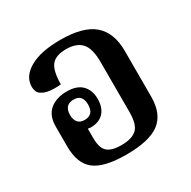

<svg xmlns="http://www.w3.org/2000/svg" viewBox="-133 -687 821 826"><g transform="rotate(-30 278.0 -274.0)"><path d="M268 11Q158 11 111 -25.5Q64 -62 64 -147V-245Q64 -300 96 -326.5Q128 -353 180 -353Q230 -353 255 -327.5Q280 -302 280 -259Q280 -216 257.5 -191.5Q235 -167 193 -167Q186 -167 179 -169V-122Q179 -73 200 -54Q221 -35 270 -35Q321 -35 345.5 -57Q370 -79 370 -141V-388Q370 -458 344.5 -485Q319 -512 269 -512Q216 -512 195 -485Q174 -458 174 -392Q145 -389 119 -392Q93 -395 76.5 -407Q60 -419 60 -445Q60 -496 114.5 -527.5Q169 -559 267 -559Q381 -559 432.5 -514Q484 -469 484 -379V-152Q484 -66 433 -27.5Q382 11 268 11ZM187 -208Q232 -208 232 -259Q232 -282 221.5 -295Q211 -308 188 -308Q164 -308 153 -294.5Q142 -281 142 -258Q142 -235 153 -221.5Q164 -208 187 -208Z"/></g></svg>

Font: Noto Serif Thai SemiCondensed SemiBold
Style: Regular
Weight: 600
Width: 4
Designer: Monotype Design Team
Foundry: Monotype Imaging Inc.
Version: Version 2.002; ttfautohint (v1.8.4.7-5d5b)